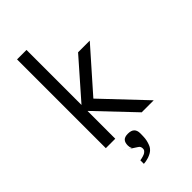

<svg xmlns="http://www.w3.org/2000/svg" viewBox="-304 -880 1208 1208"><g transform="rotate(-45 300.0 -275.5)"><path d="M196 -247.5V0H112V-790H196V-300.5L415 -550H519L277 -276L538 0H431ZM260.5 192Q267.5 186.5 271.5 181.2Q275.5 176 275.5 166.5Q275.5 157 272 150Q268.5 143 259 137.5Q149.5 66 191.5 93.8Q233.5 121.5 227.5 111.8Q221.5 102 221.5 86Q221.5 59.5 233.8 46.5Q246 33.5 274.5 33.5Q303.5 33.5 317.5 47Q331.5 60.5 331.5 87.5Q331.5 115.5 329.8 131.5Q328 147.5 323 163.5Q318 179.5 312.8 189Q307.5 198.5 299 206.5Q285.5 220 256 230.5Q245.5 234 232 236.5Q218.5 239 211.5 239V207.5Q226 205.5 240.8 200.8Q255.5 196 260.5 192Z"/></g></svg>

Font: JuliaMono
Style: Regular
Weight: 400
Monospace: yes
Designer: cormullion
Foundry: corm
Version: Version 0.055; ttfautohint (v1.8.4)